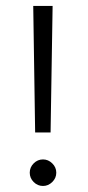

<svg xmlns="http://www.w3.org/2000/svg" viewBox="-20 -615 294 643"><path d="M97.7 -171.4 91.3 -595.2H156.2L149.4 -171.4ZM124 7.8Q106 7.8 92.8 -5.4Q79.6 -18.6 79.6 -36.6Q79.6 -54.7 92.8 -67.9Q106 -81.1 124 -81.1Q141.6 -81.1 155 -67.9Q168.5 -54.7 168.5 -36.6Q168.5 -18.6 155 -5.4Q141.6 7.8 124 7.8Z"/></svg>

Font: Now
Style: Regular
Weight: 400
Designer: Alfredo Marco Pradil
Foundry: Alfredo Marco Pradil
Version: Version 1.200;hotconv 1.0.109;makeotfexe 2.5.65596